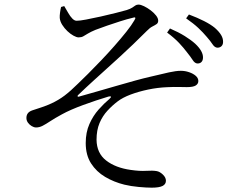

<svg xmlns="http://www.w3.org/2000/svg" viewBox="-20 -781 1040 852"><path d="M810.4 -548.1Q795.1 -568.6 774.5 -590.5Q754 -612.3 721.6 -636.5L734.3 -654.6Q772.1 -638.3 800 -620.9Q827.9 -603.5 846.1 -587.1Q881.5 -553.9 880.8 -525.3Q880.6 -512.8 874 -505.9Q867.5 -499.1 856.4 -499.3Q844.7 -499.5 835.1 -514.5Q825.5 -529.5 810.4 -548.1ZM897.6 -617.3Q881.3 -636.8 860.2 -656.7Q839.2 -676.5 805.9 -699.6L818.4 -716.7Q855.8 -702.6 885.4 -687.6Q914.9 -672.6 933.4 -657.4Q952.5 -640.4 961.4 -625.3Q970.3 -610.2 969.9 -594.7Q969.7 -582.5 962.5 -575.8Q955.3 -569.2 944.6 -569.4Q932.8 -569.8 923.2 -584.4Q913.6 -599.1 897.6 -617.3ZM319.6 -688.9Q310.2 -689.1 300.9 -698.7Q291.5 -708.3 282.9 -723.4Q274.3 -738.4 265 -754L251 -750Q248.3 -739 246.4 -725Q244.5 -710.9 245.1 -701.3Q246.5 -686.2 256.1 -670.8Q265.8 -655.4 279.2 -642.7Q292.7 -630 306.3 -622.6Q319.8 -615.1 328.9 -615.1Q341.2 -615.1 349.6 -619.9Q358.1 -624.7 370.1 -632.1Q382.1 -639.4 403.4 -648.4Q426.1 -657 454.7 -667Q483.4 -676.9 513.5 -686.5Q543.6 -696.1 567.9 -701.8Q576.8 -705.1 579.7 -702.9Q582.7 -700.6 576.2 -690.7Q564 -669.4 540.6 -640Q517.2 -610.6 488 -577.5Q458.9 -544.4 428.3 -512.4Q397.7 -480.4 370.8 -453.5Q344 -426.7 325.7 -409.4Q292.9 -376.8 266.3 -356.7Q239.7 -336.7 208.4 -322.2Q187.1 -312.2 164 -304.7Q140.9 -297.1 122.3 -290.9Q109.2 -286.1 103.2 -277.8Q97.2 -269.6 97.2 -257.3Q97.2 -246.4 103.9 -236.8Q110.7 -227.3 120.7 -221.4Q130.7 -215.4 140.2 -215.4Q154.9 -215.4 169.1 -222.8Q183.3 -230.1 203.4 -243.4Q223.5 -256.6 254.5 -273.5Q291.9 -294.1 349.3 -315.1Q406.6 -336.1 461 -352.4Q470.6 -354.8 472.1 -352Q473.6 -349.2 466.2 -342.5Q442.2 -322.5 417.7 -295Q393.1 -267.4 376.8 -230.6Q360.4 -193.8 360.4 -146.1Q360.4 -93 384 -56Q407.7 -19 446.8 4.1Q485.9 27.1 531.7 38.4Q560.8 45.4 595.3 48.6Q629.8 51.8 653.2 51.8Q686.2 51.8 701.3 44.2Q716.3 36.5 716.3 21Q716.3 6.6 702.8 -6.3Q689.3 -19.3 675.6 -21.7Q657.7 -24.9 629 -23Q600.2 -21.1 560 -27Q492.6 -36.4 450.9 -68.9Q409.2 -101.3 408.4 -160.9Q408.4 -203.4 421.7 -234.9Q435.1 -266.4 456.8 -289.8Q478.5 -313.3 502 -331Q524 -347.9 559.3 -361.3Q594.7 -374.6 637.4 -383.6Q680.1 -392.5 721.8 -394.1Q753.8 -395.6 773.4 -395Q793 -394.4 809.1 -394.4Q837.2 -394.4 848.6 -401.7Q860.1 -409 860.1 -421.5Q860.1 -434.5 848.6 -444.5Q837.2 -454.5 819.3 -460.6Q801.4 -466.8 782.5 -466.8Q761.5 -466.8 729.6 -459.8Q697.6 -452.8 643.6 -439.7Q618.6 -434.1 580.4 -423.6Q542.2 -413.1 498.4 -400.4Q454.5 -387.8 410.4 -375Q366.3 -362.3 329.4 -352Q325.4 -351 324.3 -353.4Q323.2 -355.8 326.4 -359Q362.4 -393.6 394.3 -422.5Q426.2 -451.4 455.5 -478Q484.9 -504.5 513.2 -530.4Q541.6 -556.4 570.7 -584.3Q599.7 -612.2 632.1 -644.4Q644.9 -657.7 656.5 -663.5Q668 -669.3 675 -674.2Q682 -679.2 682 -689.2Q682 -700.1 672.5 -712.2Q662.9 -724.4 648.4 -735.4Q633.8 -746.4 619.1 -753.5Q604.4 -760.6 594.9 -760.6Q586.4 -760.6 580.9 -756.8Q575.5 -753.1 567.3 -747.5Q559 -741.8 542.2 -736.4Q525.6 -731.7 494 -723.6Q462.4 -715.5 427.1 -707.7Q391.9 -700 362.4 -694.3Q333 -688.7 319.6 -688.9Z"/></svg>

Font: Noto Serif SC
Style: Regular
Weight: 200
Designer: Ryoko NISHIZUKA 西塚涼子 (kana & ideographs); Frank Grießhammer (Latin, Greek & Cyrillic); Wenlong ZHANG 张文龙 (bopomofo); San
Foundry: Adobe
Version: Version 2.001;hotconv 1.1.0;makeotfexe 2.6.0